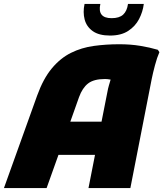

<svg xmlns="http://www.w3.org/2000/svg" viewBox="-41 -952 827 972"><path d="M-21 0 147 -468Q178 -554 221.5 -606Q265 -658 318.5 -684.5Q372 -711 434 -719.5Q496 -728 563 -728Q620 -728 668.5 -720Q717 -712 758 -700L766 -688Q754 -661 743.5 -621.5Q733 -582 727 -552L619 0H407L440 -168H255L195 0ZM359 -460 315 -336H473L503 -488Q506 -505 510.5 -520Q515 -535 519 -549Q502 -552 491 -552Q434 -552 405 -529.5Q376 -507 359 -460ZM516 -772Q460 -772 428.5 -794.5Q397 -817 387.5 -853.5Q378 -890 387 -932H467Q451 -860 524 -860Q563 -860 582.5 -878Q602 -896 607 -932H687Q682 -892 663 -855.5Q644 -819 608 -795.5Q572 -772 516 -772Z"/></svg>

Font: Kufam Black
Style: Italic
Weight: 900
Italic angle: -11°
Designer: Artur Schmal
Foundry: Original Type
Version: Version 1.301; ttfautohint (v1.8.3)